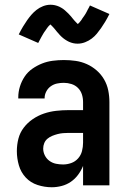

<svg xmlns="http://www.w3.org/2000/svg" viewBox="-20 -781 540 809"><path d="M198 8Q168 8 138.5 -1.5Q109 -11 88.5 -33Q68 -55 59.5 -84.5Q51 -114 51 -144Q51 -171 57.5 -196.5Q64 -222 80 -243Q96 -264 118 -279Q140 -294 165 -302.5Q190 -311 216.5 -314Q243 -317 269 -317H330V-351Q330 -368 325 -383.5Q320 -399 308.5 -410.5Q297 -422 281 -427Q265 -432 249 -432Q234 -432 220 -429Q206 -426 194 -417.5Q182 -409 175 -395.5Q168 -382 168 -368V-366H57V-371Q57 -394 64 -416.5Q71 -439 84 -458.5Q97 -478 116.5 -491.5Q136 -505 157.5 -513.5Q179 -522 202.5 -525Q226 -528 249 -528Q274 -528 298.5 -524.5Q323 -521 345.5 -511Q368 -501 387 -484.5Q406 -468 418.5 -446.5Q431 -425 436 -400.5Q441 -376 441 -351V0H330V-82Q322 -62 309 -44.5Q296 -27 278.5 -15Q261 -3 240 2.5Q219 8 198 8ZM246 -88Q263 -88 280 -94Q297 -100 309 -113.5Q321 -127 325.5 -144.5Q330 -162 330 -180V-221H269Q257 -221 245.5 -220Q234 -219 222.5 -216Q211 -213 200 -208.5Q189 -204 180 -196.5Q171 -189 166.5 -178Q162 -167 162 -155Q162 -140 169 -126Q176 -112 188.5 -103Q201 -94 216 -91Q231 -88 246 -88ZM307 -597Q302 -597 297.5 -597.5Q293 -598 288.5 -599Q284 -600 279.5 -601.5Q275 -603 270.5 -605Q266 -607 262 -609.5Q258 -612 254 -614.5Q250 -617 246.5 -620Q243 -623 239 -626.5Q235 -630 232 -633.5Q229 -637 226 -640.5Q223 -644 220.5 -646.5Q218 -649 214.5 -654Q211 -659 207 -663Q203 -667 200 -670.5Q197 -674 193 -677.5Q189 -681 189 -682H196Q196 -681 193 -678.5Q190 -676 186.5 -672.5Q183 -669 182 -667.5Q181 -666 179.5 -664Q178 -662 176.5 -660Q175 -658 173.5 -655.5Q172 -653 170 -650.5Q168 -648 166 -645Q164 -642 162 -638.5Q160 -635 158 -631.5Q156 -628 154 -624.5Q152 -621 150 -617Q148 -613 145.5 -608.5Q143 -604 141 -600L59 -636Q68 -654 77 -669Q86 -684 94.5 -696Q103 -708 112 -718.5Q121 -729 133.5 -739Q146 -749 161.5 -755Q177 -761 193 -761Q198 -761 202.5 -760.5Q207 -760 211.5 -759Q216 -758 220.5 -756.5Q225 -755 229.5 -753Q234 -751 238 -748.5Q242 -746 246 -743.5Q250 -741 253.5 -737.5Q257 -734 261 -730.5Q265 -727 268 -724Q271 -721 274 -717.5Q277 -714 279.5 -711.5Q282 -709 285.5 -704Q289 -699 293 -695Q297 -691 300 -687.5Q303 -684 307 -680.5Q311 -677 311 -676H304Q304 -677 307 -679Q310 -681 313.5 -685Q317 -689 318 -690.5Q319 -692 320.5 -693.5Q322 -695 323.5 -697.5Q325 -700 326.5 -702.5Q328 -705 330 -707.5Q332 -710 334 -713Q336 -716 338 -719Q340 -722 342 -725.5Q344 -729 346 -733Q348 -737 350 -741Q352 -745 354.5 -749Q357 -753 359 -758L441 -722Q432 -704 423 -689Q414 -674 405.5 -662Q397 -650 388 -639Q379 -628 366.5 -618.5Q354 -609 338.5 -603Q323 -597 307 -597Z"/></svg>

Font: Iosevka
Style: Bold
Weight: 700
Monospace: yes
Designer: Belleve Invis
Foundry: Belleve Invis
Version: Version 32.5.0; ttfautohint (v1.8.4)